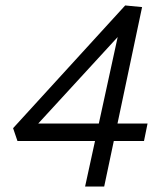

<svg xmlns="http://www.w3.org/2000/svg" viewBox="-20 -684 588 704"><path d="M501 -658 362 0H292L423 -601H460L88 -196L71 -231H521L508 -167H44L28 -214L439 -664Z"/></svg>

Font: Ysabeau Infant Medium
Style: Italic
Weight: 500
Italic angle: -12°
Designer: Christian Thalmann (Catharsis Fonts)
Version: Version 2.001;gftools[0.9.30]; featfreeze: ss01,ss02,lnum